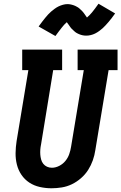

<svg xmlns="http://www.w3.org/2000/svg" viewBox="-20 -1001 650 1029"><path d="M256 8Q224 8 193 1Q162 -6 137 -22.5Q112 -39 95 -64Q78 -89 70.5 -119Q63 -149 63.5 -181Q64 -213 69 -245L132 -625H99V-735H313V-625H265L200 -227Q197 -213 196 -199Q195 -185 196 -172Q197 -159 200.5 -146Q204 -133 212 -123Q220 -113 232 -107.5Q244 -102 258 -102Q278 -102 297.5 -112Q317 -122 330.5 -138.5Q344 -155 351 -175Q358 -195 361 -215L429 -625H396V-735H610V-625H562L491 -197Q487 -169 477.5 -142Q468 -115 452.5 -90.5Q437 -66 414 -46Q391 -26 365 -13.5Q339 -1 311 3.5Q283 8 256 8ZM277 -808 187 -859Q197 -873 205.5 -884Q214 -895 222 -905Q230 -915 238 -923.5Q246 -932 254 -939Q262 -946 273 -954Q284 -962 294.5 -967Q305 -972 317.5 -975.5Q330 -979 342 -979Q346 -979 350.5 -978.5Q355 -978 359.5 -977Q364 -976 367.5 -975Q371 -974 375.5 -972.5Q380 -971 384 -969Q388 -967 391.5 -965Q395 -963 398.5 -961Q402 -959 404.5 -956.5Q407 -954 411 -950.5Q415 -947 418 -944Q421 -941 423.5 -938Q426 -935 428.5 -932Q431 -929 432.5 -926.5Q434 -924 437 -920Q440 -916 442 -913Q444 -910 446 -907Q454 -914 460 -920Q466 -926 473.5 -935Q481 -944 489.5 -955.5Q498 -967 508 -981L597 -929Q588 -916 579 -904.5Q570 -893 562 -883.5Q554 -874 546 -865.5Q538 -857 530.5 -850Q523 -843 512 -835Q501 -827 490 -821.5Q479 -816 466.5 -813Q454 -810 443 -810Q437 -810 432 -810.5Q427 -811 422.5 -812Q418 -813 413 -814.5Q408 -816 403.5 -818Q399 -820 395 -822Q391 -824 387 -826.5Q383 -829 379.5 -832.5Q376 -836 372 -839.5Q368 -843 364.5 -846.5Q361 -850 358.5 -853.5Q356 -857 353.5 -860.5Q351 -864 349 -867Q347 -870 343.5 -874.5Q340 -879 338 -882Q330 -875 324 -868.5Q318 -862 311 -853Q304 -844 295.5 -833Q287 -822 277 -808Z"/></svg>

Font: Iosevka Etoile XBdObl
Style: Regular
Weight: 800
Italic angle: -9°
Designer: Belleve Invis
Foundry: Belleve Invis
Version: Version 15.5.2; ttfautohint (v1.8.4)